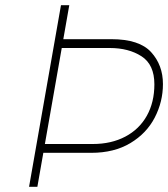

<svg xmlns="http://www.w3.org/2000/svg" viewBox="-20 -720 648 740"><path d="M608 -396Q608 -328 576.5 -267Q545 -206 482.5 -168.5Q420 -131 332 -131H147L124 0H92L215 -700H247L224 -569H409Q517 -569 562.5 -519Q608 -469 608 -396ZM575 -395Q575 -471 525.5 -503Q476 -535 403 -535H218L153 -165H338Q409 -165 463 -193.5Q517 -222 546 -274Q575 -326 575 -395Z"/></svg>

Font: Be Vietnam Thin
Style: Italic
Weight: 250
Italic angle: -9°
Designer: Gabriel Lam
Foundry: TypeRant
Version: Version 3.000